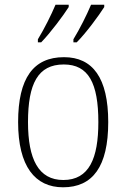

<svg xmlns="http://www.w3.org/2000/svg" viewBox="-20 -786 537 816"><path d="M292 -619V-606H306C346 -646 401 -721 423 -756V-766H367C348 -721 320 -665 292 -619ZM141 -619V-606H155C194 -646 250 -721 272 -756V-766H216C197 -721 169 -665 141 -619ZM248 10C374 10 440 -78 440 -267C440 -455 374 -543 252 -543C122 -543 57 -454 57 -267C57 -79 129 10 248 10ZM249 -21C144 -21 99 -109 99 -267C99 -430 141 -512 251 -512C356 -512 398 -433 398 -267C398 -113 359 -21 249 -21Z"/></svg>

Font: Noto Serif Sinhala SemiCondensed ExtraLight
Style: Regular
Weight: 200
Width: 4
Designer: Jelle Bosma - Monotype Design Team
Foundry: Monotype Imaging Inc.
Version: Version 2.007